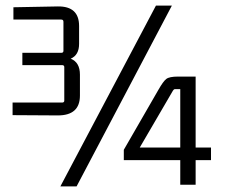

<svg xmlns="http://www.w3.org/2000/svg" viewBox="-20 -661 816 687"><path d="M538 -641H595L254 6H196ZM266 -319Q266 -248 187 -248L25 -249V-294H202Q210 -294 210 -301V-421Q210 -428 202 -428H60V-472H199Q207 -472 207 -479V-583Q207 -591 199 -591H28V-635L187 -638Q263 -639 263 -568V-504Q263 -464 233 -451Q266 -438 266 -394ZM680 0H625V-88H423V-125L547 -340Q564 -370 575 -378.5Q586 -387 617 -387H680V-133H735V-88H680ZM599 -337 480 -133H625V-342H606Q602 -342 599 -337Z"/></svg>

Font: Gemunu Libre Light
Style: Regular
Weight: 300
Designer: Puspanada Ekanayake, Sola Matas, Pathum Egodawatta, Kosala Senevirathne
Foundry: mooniak
Version: Version 1.100